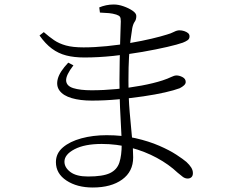

<svg xmlns="http://www.w3.org/2000/svg" viewBox="-20 -793 1040 855"><path d="M393 42Q323 42 276 11Q229 -20 229 -71Q229 -110 260 -136.5Q291 -163 342.5 -177Q394 -191 455 -191Q525 -191 584 -177.5Q643 -164 689 -144Q735 -124 765.5 -104Q796 -84 810 -72Q824 -59 831.5 -47Q839 -35 839 -22Q839 -10 832.5 -4Q826 2 816 2Q804 2 794 -5.5Q784 -13 771 -24Q732 -61 678.5 -90Q625 -119 562.5 -135.5Q500 -152 433 -152Q357 -152 312 -128.5Q267 -105 267 -73Q267 -47 293.5 -27Q320 -7 372 -7Q438 -7 469.5 -22Q501 -37 511.5 -69Q522 -101 522 -151Q522 -174 519.5 -216Q517 -258 514.5 -314.5Q512 -371 512 -436Q512 -477 513 -520.5Q514 -564 515 -603Q516 -642 517 -667.5Q518 -693 518 -698Q518 -713 514 -718.5Q510 -724 498 -728Q482 -733 465.5 -734.5Q449 -736 425 -737L422 -760Q436 -766 452.5 -769.5Q469 -773 487 -773Q507 -773 530 -765Q553 -757 570 -745.5Q587 -734 587 -722Q587 -706 580 -696.5Q573 -687 569 -668Q565 -644 561 -612.5Q557 -581 554.5 -538.5Q552 -496 552 -435Q552 -358 557.5 -293.5Q563 -229 568 -179Q573 -129 573 -92Q573 -29 524 6.5Q475 42 393 42ZM389 -345Q337 -345 299.5 -356Q262 -367 245.5 -389Q229 -411 237.5 -442.5Q246 -474 284 -514L307 -502Q273 -458 274.5 -434Q276 -410 306.5 -400.5Q337 -391 388 -391Q442 -391 499.5 -396.5Q557 -402 610.5 -412Q664 -422 704 -435Q728 -443 742 -450Q756 -457 766 -457Q779 -457 793 -449.5Q807 -442 807 -428Q807 -420 799.5 -413Q792 -406 780 -400Q756 -391 714.5 -381.5Q673 -372 618.5 -364Q564 -356 505 -350.5Q446 -345 389 -345ZM356 -537Q310 -537 275 -546Q240 -555 211 -576.5Q182 -598 156 -635L175 -650Q199 -629 221 -614Q243 -599 273.5 -590.5Q304 -582 352 -582Q401 -582 455.5 -587.5Q510 -593 562 -602Q614 -611 656 -621Q698 -631 723 -639Q741 -644 754.5 -651Q768 -658 779 -658Q790 -658 800.5 -654.5Q811 -651 817.5 -645.5Q824 -640 824 -631Q824 -620 815.5 -614Q807 -608 794 -603Q772 -595 724.5 -584Q677 -573 614.5 -562Q552 -551 484.5 -544Q417 -537 356 -537Z"/></svg>

Font: Noto Serif SC ExtraLight Light
Style: Regular
Weight: 300
Version: Version 2.002-H1;hotconv 1.1.0;makeotfexe 2.6.0